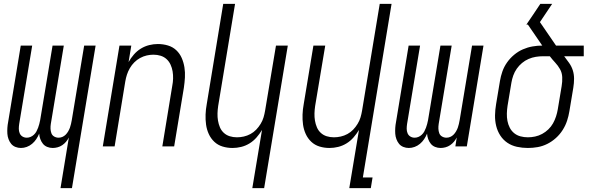

<svg xmlns="http://www.w3.org/2000/svg" viewBox="-20 -755 3040 990"><path d="M292 215 335 -46Q329 -34 320.5 -24Q312 -14 301 -6.5Q290 1 277 4.5Q264 8 252 8Q237 8 223.5 2.5Q210 -3 201.5 -13.5Q193 -24 188 -37.5Q183 -51 182 -66Q176 -51 167 -37.5Q158 -24 145.5 -13.5Q133 -3 118 2.5Q103 8 88 8Q73 8 59.5 2.5Q46 -3 37.5 -13.5Q29 -24 24 -37.5Q19 -51 18 -65.5Q17 -80 18 -95.5Q19 -111 22 -126L87 -520H146L79 -116Q77 -103 77 -91Q77 -79 81.5 -68Q86 -57 96 -51Q106 -45 118 -45Q128 -45 137.5 -49Q147 -53 155 -60.5Q163 -68 168 -77.5Q173 -87 176.5 -96.5Q180 -106 182.5 -115.5Q185 -125 187 -135L251 -520H309L242 -116Q240 -103 240.5 -91Q241 -79 245 -68Q249 -57 259.5 -51Q270 -45 282 -45Q292 -45 301.5 -49Q311 -53 318.5 -60.5Q326 -68 331.5 -77.5Q337 -87 340.5 -96.5Q344 -106 346 -115.5Q348 -125 350 -135L414 -520H473L351 215Z M510 0 596 -520H657L643 -435Q654 -455 670 -473.5Q686 -492 706.5 -504.5Q727 -517 749.5 -522.5Q772 -528 794 -528Q821 -528 846 -520.5Q871 -513 889 -496Q907 -479 917 -456Q927 -433 931 -407.5Q935 -382 933.5 -355.5Q932 -329 928 -302L878 0H817L868 -311Q872 -331 872.5 -350Q873 -369 870 -387Q867 -405 859.5 -421.5Q852 -438 839 -450Q826 -462 808.5 -467.5Q791 -473 771 -473Q754 -473 736.5 -469Q719 -465 702.5 -456Q686 -447 672.5 -433.5Q659 -420 649.5 -403.5Q640 -387 634.5 -370Q629 -353 626 -335L571 0Z M1281 215 1331 -85Q1319 -65 1303 -46.5Q1287 -28 1266.5 -15.5Q1246 -3 1223.5 2.5Q1201 8 1179 8Q1152 8 1127.5 0.5Q1103 -7 1085 -24Q1067 -41 1056.5 -64Q1046 -87 1042.5 -112.5Q1039 -138 1040 -164.5Q1041 -191 1046 -218L1131 -735H1192L1105 -209Q1102 -189 1101.5 -170Q1101 -151 1104 -133Q1107 -115 1114 -98.5Q1121 -82 1134 -70Q1147 -58 1164.5 -52.5Q1182 -47 1202 -47Q1219 -47 1237 -51Q1255 -55 1271.5 -64Q1288 -73 1301 -86.5Q1314 -100 1324 -116.5Q1334 -133 1339 -150Q1344 -167 1347 -185L1403 -520H1464L1342 215Z M1781 215 1831 -85Q1819 -65 1803 -46.5Q1787 -28 1766.5 -15.5Q1746 -3 1723.5 2.5Q1701 8 1679 8Q1652 8 1627.5 0.5Q1603 -7 1585 -24Q1567 -41 1556.5 -64Q1546 -87 1542.5 -112.5Q1539 -138 1540 -164.5Q1541 -191 1546 -218L1596 -520H1657L1605 -209Q1602 -189 1601.5 -170Q1601 -151 1604 -133Q1607 -115 1614 -98.5Q1621 -82 1634 -70Q1647 -58 1664.5 -52.5Q1682 -47 1702 -47Q1719 -47 1737 -51Q1755 -55 1771.5 -64Q1788 -73 1801 -86.5Q1814 -100 1824 -116.5Q1834 -133 1839 -150Q1844 -167 1847 -185L1938 -735H1999L1851 160H1901L1892 215Z M2088 8Q2073 8 2059.5 2.5Q2046 -3 2037.5 -13.5Q2029 -24 2024 -37.5Q2019 -51 2018 -65.5Q2017 -80 2018 -95.5Q2019 -111 2022 -126L2087 -520H2146L2079 -116Q2077 -103 2077 -91Q2077 -79 2081.5 -68Q2086 -57 2096 -51Q2106 -45 2118 -45Q2128 -45 2137.5 -49Q2147 -53 2155 -60.5Q2163 -68 2168 -77.5Q2173 -87 2176.5 -96.5Q2180 -106 2182.5 -115.5Q2185 -125 2187 -135L2251 -520H2309L2242 -116Q2240 -103 2240.5 -91Q2241 -79 2245 -68Q2249 -57 2259.5 -51Q2270 -45 2282 -45Q2292 -45 2301.5 -49Q2311 -53 2318.5 -60.5Q2326 -68 2331.5 -77.5Q2337 -87 2340.5 -96.5Q2344 -106 2346 -115.5Q2348 -125 2350 -135L2414 -520H2473L2387 0H2328L2335 -46Q2329 -34 2320.5 -24Q2312 -14 2301 -6.5Q2290 1 2277 4.5Q2264 8 2252 8Q2237 8 2223.5 2.5Q2210 -3 2201.5 -13.5Q2193 -24 2188 -37.5Q2183 -51 2182 -66Q2176 -51 2167 -37.5Q2158 -24 2145.5 -13.5Q2133 -3 2118 2.5Q2103 8 2088 8Z M2702 8Q2673 8 2645.5 2Q2618 -4 2596 -19Q2574 -34 2559.5 -56.5Q2545 -79 2538.5 -105.5Q2532 -132 2532.5 -160.5Q2533 -189 2538 -218L2558 -338Q2562 -362 2570.5 -386.5Q2579 -411 2594.5 -433Q2610 -455 2631 -472.5Q2652 -490 2676 -500.5Q2700 -511 2725.5 -515.5Q2751 -520 2776 -520L2702 -628H2694Q2712 -654 2730 -681Q2748 -708 2766 -735H2827L2764 -641L2847 -520H2990V-465H2889Q2902 -448 2914.5 -430.5Q2927 -413 2933.5 -392.5Q2940 -372 2940 -349Q2940 -326 2936 -302L2916 -182Q2912 -157 2904 -132.5Q2896 -108 2881.5 -85Q2867 -62 2846.5 -43.5Q2826 -25 2802 -13Q2778 -1 2752.5 3.5Q2727 8 2702 8ZM2702 -47Q2720 -47 2739 -51Q2758 -55 2775.5 -64.5Q2793 -74 2807.5 -88Q2822 -102 2831.5 -119Q2841 -136 2847 -154.5Q2853 -173 2856 -191L2876 -311Q2880 -334 2879 -357Q2878 -380 2867.5 -398.5Q2857 -417 2842.5 -432.5Q2828 -448 2815 -465H2780Q2762 -465 2743 -462Q2724 -459 2705.5 -451Q2687 -443 2671.5 -430Q2656 -417 2644.5 -400.5Q2633 -384 2626.5 -365.5Q2620 -347 2617 -329L2597 -209Q2594 -189 2593.5 -169.5Q2593 -150 2596.5 -131.5Q2600 -113 2608.5 -96.5Q2617 -80 2631 -68.5Q2645 -57 2663.5 -52Q2682 -47 2702 -47Z"/></svg>

Font: Iosevka Term Curly Light
Style: Italic
Weight: 300
Italic angle: -9°
Designer: Belleve Invis
Foundry: Belleve Invis
Version: Version 32.3.0